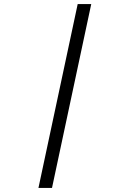

<svg xmlns="http://www.w3.org/2000/svg" viewBox="-20 -720 640 949"><path d="M170 209 364 -700H431L237 209Z"/></svg>

Font: Red Hat Mono
Style: Italic
Weight: 300
Italic angle: -12°
Monospace: yes
Designer: Pentagram, MCKL
Foundry: Pentagram, MCKL
Version: Version 1.023